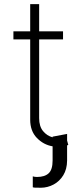

<svg xmlns="http://www.w3.org/2000/svg" viewBox="-20 -696 398 922"><path d="M232.6 -39.8 302.2 -52.9V-21L307.9 0Q305 1.1 302.2 2.1V75.3Q301.8 116.5 283.9 145.6Q266 174.7 237.4 190Q208.8 205.3 176.1 205.6Q172.9 205.6 169.4 205.4Q165.8 205.3 162.6 205.3Q154.8 205.3 147.9 205.1Q141 204.9 137.4 203.1V150.9Q146 153.8 157.7 153.8Q194.6 153.8 213.6 136.2Q232.6 118.6 232.6 75.3V6.7Q188.9 -0.7 157 -33.7Q125 -66.8 125 -121.1V-506.7H44.4V-545.5H125V-676.1H168V-545.5H282.7V-506.7H168V-128.9Q168 -89.1 186.8 -66.4Q205.6 -43.7 232.6 -36.6Z"/></svg>

Font: Inter UI Extra Light
Style: Regular
Weight: 200
Designer: Rasmus Andersson
Foundry: rsms
Version: 3.2;8d6f07862